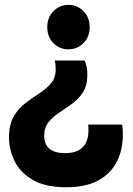

<svg xmlns="http://www.w3.org/2000/svg" viewBox="-20 -761 544 788"><path d="M261 -741Q297 -741 322.5 -715.5Q348 -690 348 -649.5Q348 -609.5 322.5 -584Q297 -558.5 261 -558.5Q224.5 -558.5 199.2 -584Q174 -609.5 174 -649.5Q174 -690 199.8 -715.5Q225.5 -741 261 -741ZM327 -512.5Q331 -505 334.8 -490Q338.5 -475 338.5 -453.5Q338.5 -410 320.5 -382.2Q302.5 -354.5 276.2 -335.5Q250 -316.5 223.8 -299.2Q197.5 -282 179.5 -260Q161.5 -238 161.5 -204Q161.5 -132.5 247.5 -132.5Q353.5 -132.5 342 -249.5H481.5Q490.5 -179.5 469.8 -121Q449 -62.5 395.5 -27.5Q342 7.5 252 7.5Q166.5 7.5 114.8 -22.5Q63 -52.5 40 -99.5Q17 -146.5 17 -197Q17 -249.5 36.2 -282.8Q55.5 -316 84.2 -337.8Q113 -359.5 141.5 -378Q170 -396.5 189.2 -418.8Q208.5 -441 208.5 -475.5Q208.5 -482.5 207.8 -493.5Q207 -504.5 204.5 -512.5Z"/></svg>

Font: Spline Sans
Style: Bold
Weight: 700
Designer: Eben Sorkin, Mirko Velimirovic
Foundry: Sorkin Type
Version: Version 1.000; ttfautohint (v1.8.3)